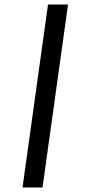

<svg xmlns="http://www.w3.org/2000/svg" viewBox="-20 -772 375 844"><path d="M279 -752 167 52H79L191 -752Z"/></svg>

Font: Pathway Extreme Condensed
Style: Bold Italic
Weight: 700
Width: 3
Italic angle: -8°
Version: Version 1.001;gftools[0.9.26]